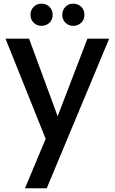

<svg xmlns="http://www.w3.org/2000/svg" viewBox="-20 -760 622 1039"><path d="M232.9 258.8H115.2L227.1 -8.8L9.8 -550.8H137.2L292 -130.9L453.1 -550.8H570.8ZM145 -680.2Q145 -704.6 162.1 -723.1Q179.2 -740.2 205.1 -740.2Q229.5 -740.2 248 -723.1Q265.1 -704.6 265.1 -680.2Q265.1 -654.3 248 -637.2Q229.5 -620.1 205.1 -620.1Q179.2 -620.1 162.1 -637.2Q145 -654.3 145 -680.2ZM316.9 -680.2Q316.9 -704.6 334 -723.1Q351.1 -740.2 377 -740.2Q401.4 -740.2 419.9 -723.1Q437 -704.6 437 -680.2Q437 -654.3 419.9 -637.2Q401.4 -620.1 377 -620.1Q351.1 -620.1 334 -637.2Q316.9 -654.3 316.9 -680.2Z"/></svg>

Font: PoppinsZ Medium
Style: Regular
Weight: 500
Designer: Ninad Kale (Devanagari), Jonny Pinhorn (Latin)
Foundry: Indian Type Foundry
Version: Version 3.002;FEAKit 1.0